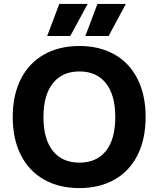

<svg xmlns="http://www.w3.org/2000/svg" viewBox="-20 -950 809 981"><path d="M221 -766 283 -930H428L339 -766ZM416 -766 478 -930H623L535 -766ZM724 -352Q724 -240 683 -158Q642 -76 565.5 -32.5Q489 11 386 11Q282 11 205 -32.5Q128 -76 86.5 -158Q45 -240 45 -352Q45 -464 86.5 -546Q128 -628 205 -671.5Q282 -715 386 -715Q489 -715 565.5 -671.5Q642 -628 683 -546Q724 -464 724 -352ZM202 -352Q202 -239 250 -179Q298 -119 386 -119Q473 -119 521 -178.5Q569 -238 569 -352Q569 -465 521 -525Q473 -585 386 -585Q298 -585 250 -524.5Q202 -464 202 -352Z"/></svg>

Font: CBA Beacon Sans Extra Bold
Style: Regular
Weight: 800
Designer: Wei Huang
Foundry: Wei Huang
Version: Version 1.002